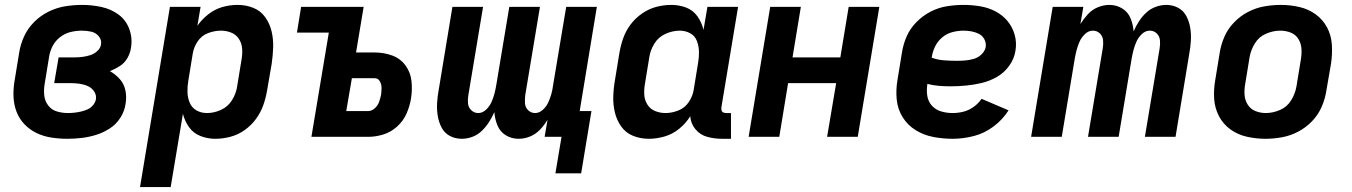

<svg xmlns="http://www.w3.org/2000/svg" viewBox="-20 -558 5512 783"><path d="M255 8Q284 8 313.5 4.5Q343 1 372 -8Q401 -17 427.5 -34Q454 -51 471 -78Q488 -105 492 -134Q497 -162 491.5 -189Q486 -216 468.5 -235.5Q451 -255 428 -268Q449 -276 468.5 -288.5Q488 -301 499.5 -321Q511 -341 514 -362Q521 -402 507.5 -439Q494 -476 463.5 -498.5Q433 -521 394 -529.5Q355 -538 315 -538Q281 -538 246.5 -532.5Q212 -527 179 -511Q146 -495 119.5 -468.5Q93 -442 78 -409Q63 -376 58 -342L40 -232Q34 -199 35 -166Q36 -133 47 -103.5Q58 -74 79.5 -51.5Q101 -29 129 -15.5Q157 -2 189.5 3Q222 8 255 8ZM257 -97Q234 -97 212 -103.5Q190 -110 176.5 -128Q163 -146 160.5 -168.5Q158 -191 162 -215L180 -325Q183 -347 194 -369Q205 -391 225 -406.5Q245 -422 268 -427.5Q291 -433 314 -433Q333 -433 351.5 -429Q370 -425 382.5 -410.5Q395 -396 392 -377Q390 -362 377 -350Q364 -338 348 -333Q332 -328 316.5 -326Q301 -324 285 -324H219L201 -219H268Q286 -219 304 -216.5Q322 -214 338 -207Q354 -200 364 -185Q374 -170 371 -152Q368 -139 358.5 -128Q349 -117 336 -111.5Q323 -106 310 -103Q297 -100 283.5 -98.5Q270 -97 257 -97Z M551 205H676L726 -94Q733 -65 750.5 -40Q768 -15 797 -3.5Q826 8 858 8Q888 8 919 0Q950 -8 977 -27Q1004 -46 1023.5 -72.5Q1043 -99 1053.5 -128.5Q1064 -158 1069 -188L1088 -298Q1093 -332 1094 -365.5Q1095 -399 1087.5 -430.5Q1080 -462 1061.5 -488Q1043 -514 1013 -526Q983 -538 949 -538Q918 -538 887.5 -529.5Q857 -521 830.5 -500.5Q804 -480 785 -453L798 -530H673ZM824 -97Q800 -97 781 -108Q762 -119 753.5 -139.5Q745 -160 744.5 -183Q744 -206 748 -229L766 -339Q770 -365 786 -389Q802 -413 828.5 -423Q855 -433 881 -433Q903 -433 923 -425Q943 -417 954.5 -399Q966 -381 967.5 -359.5Q969 -338 965 -315L947 -205Q943 -177 926.5 -150Q910 -123 881.5 -110Q853 -97 824 -97Z M1250 0H1482Q1512 0 1543 -9.5Q1574 -19 1599.5 -42Q1625 -65 1638 -95Q1651 -125 1656 -155Q1662 -192 1658 -228Q1654 -264 1633 -292Q1612 -320 1578.5 -332Q1545 -344 1508 -344H1432L1463 -530H1208L1191 -425H1321ZM1481 -105H1392L1415 -239H1508Q1522 -239 1529 -226.5Q1536 -214 1536 -200Q1536 -186 1534 -171Q1531 -157 1526 -142.5Q1521 -128 1508.5 -116.5Q1496 -105 1481 -105Z M2245 149H2350L2392 -105H2344L2414 -530H2289L2235 -207Q2233 -190 2228 -173Q2223 -156 2215.5 -139.5Q2208 -123 2193.5 -110Q2179 -97 2162 -97Q2146 -97 2134 -108.5Q2122 -120 2121 -136.5Q2120 -153 2122 -170L2182 -530H2057L2004 -212Q2001 -194 1996.5 -176.5Q1992 -159 1984.5 -142Q1977 -125 1962.5 -111Q1948 -97 1930 -97Q1914 -97 1902 -108.5Q1890 -120 1888.5 -136.5Q1887 -153 1890 -170L1950 -530H1825L1769 -191Q1764 -164 1762.5 -138Q1761 -112 1765 -86.5Q1769 -61 1780.5 -38.5Q1792 -16 1814 -4Q1836 8 1863 8Q1885 8 1906.5 0Q1928 -8 1945 -24.5Q1962 -41 1974.5 -60.5Q1987 -80 1996 -101Q1998 -73 2008.5 -47Q2019 -21 2042.5 -6.5Q2066 8 2095 8Q2119 8 2142 -1.5Q2165 -11 2183 -30Q2201 -49 2213 -70L2201 0H2270Z M2626 8Q2658 8 2690.5 -1.5Q2723 -11 2750 -33Q2777 -55 2795 -84Q2797 -54 2816 -31Q2835 -8 2864 0Q2893 8 2924 8H2961V-97H2942Q2935 -97 2929.5 -99.5Q2924 -102 2922.5 -108Q2921 -114 2922 -121L2990 -530H2865L2849 -436Q2842 -466 2824.5 -491Q2807 -516 2778.5 -527Q2750 -538 2717 -538Q2687 -538 2656.5 -530Q2626 -522 2598.5 -503Q2571 -484 2551.5 -458Q2532 -432 2521.5 -402Q2511 -372 2506 -342L2488 -232Q2482 -198 2481 -164.5Q2480 -131 2487.5 -99.5Q2495 -68 2513.5 -42Q2532 -16 2562 -4Q2592 8 2626 8ZM2694 -97Q2672 -97 2652 -105Q2632 -113 2620.5 -131Q2609 -149 2607.5 -170.5Q2606 -192 2610 -215L2628 -325Q2632 -353 2648.5 -380Q2665 -407 2694 -420Q2723 -433 2752 -433Q2775 -433 2794.5 -422.5Q2814 -412 2822 -391Q2830 -370 2830.5 -347.5Q2831 -325 2827 -302L2809 -192Q2805 -166 2789 -142Q2773 -118 2746.5 -107.5Q2720 -97 2694 -97Z M3033 0H3158L3194 -219H3390L3353 0H3478L3566 -530H3441L3407 -324H3212L3246 -530H3121Z M3865 8Q3907 8 3950.5 -3Q3994 -14 4031.5 -42Q4069 -70 4093 -108L3983 -155Q3970 -136 3950.5 -122Q3931 -108 3909 -102.5Q3887 -97 3865 -97Q3841 -97 3818.5 -103.5Q3796 -110 3780.5 -127Q3765 -144 3761.5 -167.5Q3758 -191 3762 -215V-216Q3784 -210 3808 -208Q3832 -206 3855 -206H3856Q3888 -206 3919.5 -209Q3951 -212 3983 -219.5Q4015 -227 4045 -244Q4075 -261 4095.5 -289.5Q4116 -318 4121 -350Q4127 -384 4118 -416Q4109 -448 4088.5 -472.5Q4068 -497 4039 -512Q4010 -527 3976.5 -532.5Q3943 -538 3909 -538Q3876 -538 3841.5 -532.5Q3807 -527 3775 -510.5Q3743 -494 3717 -467.5Q3691 -441 3677 -408.5Q3663 -376 3658 -342L3640 -232Q3633 -191 3637 -151.5Q3641 -112 3661.5 -79.5Q3682 -47 3714.5 -27Q3747 -7 3786 0.5Q3825 8 3865 8ZM3883 -310Q3856 -310 3829.5 -312Q3803 -314 3779 -323L3780 -325Q3783 -347 3793.5 -368.5Q3804 -390 3822.5 -405.5Q3841 -421 3864 -427Q3887 -433 3909 -433Q3926 -433 3942 -430Q3958 -427 3972 -420Q3986 -413 3994 -398.5Q4002 -384 4000 -367Q3997 -350 3983 -336.5Q3969 -323 3951.5 -318Q3934 -313 3917 -311.5Q3900 -310 3883 -310Z M4185 0H4310L4363 -319Q4366 -336 4370.5 -353.5Q4375 -371 4382.5 -388Q4390 -405 4404.5 -419Q4419 -433 4437 -433Q4454 -433 4465.5 -421.5Q4477 -410 4478.5 -393.5Q4480 -377 4477 -360L4417 0H4542L4595 -319Q4598 -336 4602.5 -353.5Q4607 -371 4614.5 -388Q4622 -405 4636.5 -419Q4651 -433 4669 -433Q4686 -433 4697.5 -421.5Q4709 -410 4710.5 -393.5Q4712 -377 4709 -360L4649 0H4774L4830 -339Q4835 -366 4836.5 -392.5Q4838 -419 4834 -444Q4830 -469 4818.5 -491.5Q4807 -514 4785 -526Q4763 -538 4736 -538Q4715 -538 4693 -530Q4671 -522 4654 -506Q4637 -490 4624.5 -470.5Q4612 -451 4603 -430Q4601 -458 4590.5 -483.5Q4580 -509 4556.5 -523.5Q4533 -538 4504 -538Q4481 -538 4457.5 -528.5Q4434 -519 4416.5 -500Q4399 -481 4386 -460L4398 -530H4273Z M5140 8Q5173 8 5207 2Q5241 -4 5273 -20.5Q5305 -37 5330.5 -63.5Q5356 -90 5370 -122.5Q5384 -155 5389 -188L5408 -298Q5414 -337 5411.5 -375.5Q5409 -414 5392 -446Q5375 -478 5345.5 -499.5Q5316 -521 5279 -529.5Q5242 -538 5203 -538Q5170 -538 5136 -532Q5102 -526 5070 -509.5Q5038 -493 5012.5 -466.5Q4987 -440 4973 -407.5Q4959 -375 4954 -342L4936 -232Q4929 -193 4931.5 -155Q4934 -117 4951 -84.5Q4968 -52 4997.5 -30.5Q5027 -9 5064.5 -0.5Q5102 8 5140 8ZM5142 -97Q5120 -97 5100 -105Q5080 -113 5068.5 -131Q5057 -149 5055.5 -171Q5054 -193 5058 -215L5076 -325Q5081 -354 5097.5 -381Q5114 -408 5143 -420.5Q5172 -433 5201 -433Q5224 -433 5244 -425Q5264 -417 5275 -399Q5286 -381 5287.5 -359.5Q5289 -338 5285 -315L5267 -205Q5262 -176 5245.5 -149Q5229 -122 5200 -109.5Q5171 -97 5142 -97Z"/></svg>

Font: Iosevka Sparkle
Style: Bold Italic
Weight: 700
Italic angle: -9°
Designer: Belleve Invis
Foundry: Belleve Invis
Version: Version 4.5.0; ttfautohint (v1.8.3)